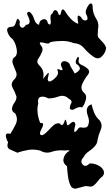

<svg xmlns="http://www.w3.org/2000/svg" viewBox="-20 -873 662 1135"><path d="M400.9 231Q386.7 205.6 382.3 172.9Q377.9 139.6 376 109.4Q354.5 94.7 354.5 73.2Q354.5 67.9 356 62.5Q362.8 34.2 388.7 20Q390.1 18.6 390.1 17.1Q390.1 15.1 384.3 15.1Q381.3 15.1 377.4 15.6Q367.7 16.6 361.3 16.6Q356.4 16.6 353.5 16.1Q347.2 15.6 340.8 15.6Q311.5 15.6 284.2 24.9Q272 29.3 259.3 29.3Q238.3 29.3 217.3 17.1Q194.8 11.2 173.3 11.2Q160.6 11.2 148.4 13.2Q114.3 18.6 82.5 29.8Q60.5 20 38.6 10.3Q23.9 3.4 23.9 -12.7Q23.9 -21 27.8 -32.2Q17.6 -48.3 14.6 -68.8Q14.6 -69.8 14.6 -70.8Q14.6 -71.8 14.6 -72.8Q14.6 -84 27.8 -84Q33.7 -84 41.5 -82Q58.6 -108.9 73.2 -139.2Q80.1 -152.8 80.1 -167Q80.1 -184.1 70.3 -202.1Q57.6 -209.5 53.7 -217.8Q50.8 -223.6 50.8 -229.5Q50.8 -231.9 51.3 -233.9Q53.7 -250 65.9 -267.1Q77.6 -283.7 77.6 -300.3Q77.6 -300.3 77.6 -301.8Q68.8 -328.6 54.2 -355Q49.3 -363.8 49.3 -373Q49.3 -390.6 68.8 -408.2Q78.1 -420.4 78.1 -433.1Q78.1 -440.9 74.7 -448.7Q65.4 -469.7 58.1 -489.7Q53.7 -500.5 53.2 -510.7Q53.2 -521 60.1 -530.8Q80.1 -540.5 80.1 -566.9Q80.1 -574.2 78.6 -583Q71.3 -623 53.2 -642.6Q32.2 -658.2 23.4 -686.5Q22 -691.4 22 -695.8Q22 -714.8 55.2 -715.3Q67.9 -718.8 73.2 -738.3Q78.1 -757.8 84 -761.7Q84.5 -762.2 85.4 -762.2Q87.4 -762.2 89.4 -759.3Q92.8 -755.9 97.7 -744.6Q95.7 -737.3 95.7 -731.4Q95.7 -718.8 104.5 -711.9Q108.4 -709 112.8 -709Q122.6 -709 132.8 -725.6Q146 -727.5 150.4 -732.4Q155.3 -737.8 155.3 -744.6Q154.8 -761.2 144 -780.8Q140.1 -787.6 140.1 -792.5Q140.1 -801.3 152.8 -803.7Q172.9 -791 181.6 -760.7Q190.4 -730.5 210.9 -726.6Q211.9 -752 234.9 -758.8Q238.8 -759.8 242.2 -759.8Q258.3 -759.8 263.2 -734.9Q269.5 -729 272.9 -728Q273.9 -727.5 274.9 -727.5Q276.4 -727.5 277.3 -729Q280.3 -733.4 280.3 -743.7Q280.3 -751 278.8 -761.2Q278.3 -766.1 278.3 -770Q278.3 -787.6 290 -793.5Q297.4 -813.5 306.6 -813.5Q308.6 -813.5 310.5 -812.5Q321.8 -807.1 326.7 -786.6Q330.1 -784.2 332.5 -784.2Q337.9 -784.2 339.8 -795.4Q342.3 -811.5 348.6 -816.4Q349.6 -817.4 351.6 -817.4Q353.5 -817.4 355.5 -816.4Q359.4 -814 365.7 -804.7Q378.9 -782.2 398.9 -761.2Q419.4 -740.2 442.4 -731.9Q441.9 -740.7 439.5 -757.8Q438.5 -763.7 438.5 -768.1Q438.5 -776.9 441.9 -779.8Q442.9 -780.8 444.3 -780.8Q446.3 -780.3 448.2 -779.8Q452.6 -777.8 460 -770.5Q468.8 -752 482.4 -752Q484.9 -752 487.8 -752.4Q497.6 -754.9 497.6 -764.6Q497.6 -771.5 492.7 -782.7Q486.8 -791 486.8 -801.3Q486.8 -813.5 494.6 -828.1Q507.3 -852.5 517.1 -852.5Q517.1 -852.5 517.6 -852.5Q519 -852.5 520.5 -852.1Q523.9 -850.6 526.4 -843.8Q527.8 -838.9 527.8 -829.1Q527.8 -829.1 527.8 -823.7Q530.8 -790.5 548.8 -762.2Q561.5 -742.7 561.5 -719.7Q561.5 -710 559.1 -699.2Q559.1 -696.3 559.1 -693.4Q559.1 -684.6 558.1 -675.8Q557.6 -671.9 557.6 -668Q557.6 -660.2 559.6 -653.3Q572.3 -638.2 586.4 -624Q600.6 -609.9 607.4 -590.8Q604.5 -560.5 581.5 -539.1Q570.8 -528.3 558.1 -528.3Q544.4 -528.3 528.8 -540.5Q500 -561 476.6 -588.9Q452.6 -616.7 415 -618.2Q383.8 -630.9 349.1 -630.9Q349.1 -630.9 346.7 -630.9Q311 -630.9 277.8 -624Q272.5 -615.7 261.2 -615.7Q255.9 -615.7 248.5 -617.7Q231.9 -622.6 223.1 -622.6Q220.7 -622.6 218.8 -622.1Q215.3 -621.1 215.3 -617.7Q215.3 -617.2 215.3 -616.7Q215.8 -612.8 222.7 -603Q230.5 -593.8 231.4 -585Q231.4 -585 231.4 -582.5Q231.4 -574.2 228.5 -566.9Q220.7 -546.4 206.5 -525.9Q200.7 -518.1 200.7 -509.8Q200.7 -497.1 214.8 -483.9Q231 -468.3 235.4 -447.8Q237.3 -439 237.3 -429.7Q237.3 -418 233.9 -406.2Q244.1 -418.5 259.3 -436.5Q264.2 -442.4 266.6 -442.4Q268.1 -442.4 268.1 -439.9Q268.1 -439.9 268.1 -438.5Q268.1 -432.1 264.2 -417Q262.2 -409.7 262.2 -404.3Q262.2 -401.9 262.7 -399.9Q264.2 -394 268.6 -392.1Q270.5 -391.6 272.9 -391.6Q285.2 -391.6 306.2 -412.1Q323.2 -428.7 323.2 -443.8Q323.2 -450.2 319.8 -456.5Q319.3 -459 319.3 -460.9Q319.3 -465.3 322.8 -464.8Q325.2 -464.8 329.1 -462.9Q338.9 -458 344.7 -458Q346.7 -458 347.7 -458.5Q349.6 -459 349.6 -463.4Q349.1 -467.8 343.8 -477.5Q340.3 -485.8 340.3 -491.7Q340.3 -498 343.3 -502.4Q348.6 -511.2 359.9 -511.2Q364.7 -511.2 370.6 -509.8Q391.1 -504.4 395.5 -482.9Q401.9 -472.2 408.7 -460.9Q415 -449.7 421.9 -438.5Q439.9 -447.3 448.7 -459Q452.1 -463.4 452.1 -468.3Q452.1 -477.5 440.4 -489.3Q427.7 -494.1 427.7 -506.8Q427.7 -513.7 431.6 -522.9Q437.5 -536.6 441.9 -536.6Q445.3 -536.6 447.3 -526.4Q444.3 -519 444.3 -512.7Q444.3 -497.1 461.9 -489.3Q486.8 -478.5 500.5 -464.4Q506.3 -458.5 506.8 -450.7Q506.8 -449.7 506.8 -448.7Q506.8 -440.9 500 -431.2Q482.4 -410.6 467.3 -378.9Q461.4 -366.7 461.4 -356Q461.4 -337.9 477.5 -323.7Q489.3 -314 489.3 -297.4Q489.3 -289.6 486.3 -280.3Q478 -251 464.8 -237.8Q459 -240.2 453.1 -240.2Q451.7 -240.2 450.2 -240.2Q443.4 -239.3 437 -236.8Q425.3 -231.4 414.6 -225.6Q410.6 -223.6 406.7 -223.6Q399.9 -223.6 392.6 -230Q392.6 -248 400.9 -262.7Q403.3 -266.6 403.3 -270.5Q403.3 -281.2 385.3 -290.5Q368.2 -306.6 347.7 -306.6Q337.4 -306.6 326.7 -302.7Q296.4 -291.5 269.5 -291.5Q269.5 -291.5 265.1 -291.5Q247.1 -301.8 231.9 -301.8Q226.1 -301.8 220.2 -300.3Q204.6 -295.4 204.6 -274.9Q204.6 -269 206.1 -261.7Q201.2 -244.1 201.2 -225.1Q201.2 -214.4 202.6 -203.1Q206.5 -172.4 217.8 -146Q221.2 -146.5 224.1 -146.5Q228.5 -146.5 231 -145Q234.4 -142.6 234.4 -137.7Q234.4 -137.2 234.4 -136.7Q234.4 -126 224.6 -108.9Q216.3 -94.2 216.3 -85Q216.3 -83 216.8 -81.1Q217.8 -77.6 220.7 -75.7Q223.6 -73.7 229.5 -73.7Q239.7 -77.6 248.5 -85.4Q257.3 -92.8 265.6 -101.6Q280.8 -118.2 296.4 -132.3Q308.6 -144 325.2 -144Q329.6 -144 334 -143.1Q338.4 -135.7 342.3 -133.8Q343.8 -133.3 345.2 -133.3Q347.2 -133.3 348.6 -134.3Q357.4 -140.1 362.3 -158.7Q364.3 -165.5 366.2 -165.5Q369.6 -165.5 374.5 -147Q374.5 -139.2 376 -136.2Q377 -132.8 379.9 -132.8Q379.9 -132.8 380.4 -132.8Q385.7 -132.8 395 -142.1Q404.8 -152.3 413.1 -152.8Q413.6 -152.8 414.1 -152.8Q418 -152.8 420.4 -149.9Q423.8 -147 425.8 -138.2Q423.3 -127.4 419.9 -110.8Q418.5 -104 418.5 -100.1Q418.5 -94.2 421.4 -92.8Q421.9 -92.8 422.4 -92.8Q424.3 -92.8 427.2 -95.2Q431.2 -98.1 438 -106.4Q445.3 -120.1 456.5 -120.1Q458.5 -120.1 460 -119.6Q467.8 -118.2 474.6 -118.2Q480 -118.2 485.4 -119.1Q491.7 -120.1 496.6 -125Q501.5 -129.9 503.9 -142.1Q505.9 -149.4 505.9 -157.2Q505.9 -169.4 501 -182.6Q493.2 -202.1 493.2 -219.7Q493.2 -221.7 493.2 -223.6Q493.7 -233.9 500 -242.2Q505.9 -251 521 -256.8Q526.4 -232.9 536.6 -207Q547.4 -180.7 567.9 -162.6Q580.6 -147 580.6 -128.9Q580.6 -117.7 575.2 -105.5Q562 -74.2 556.6 -46.4Q555.7 -32.7 550.3 -22.5Q544.9 -12.7 536.6 -4.4Q522 10.7 502.9 23.4Q484.4 35.6 474.1 56.2Q460.9 70.3 460.9 82Q460.9 90.8 468.3 99.1Q475.6 107.4 484.4 107.4Q495.6 107.4 508.8 93.8Q512.7 93.3 517.1 93.3Q534.7 93.3 556.2 102.5Q583 114.3 591.8 134.3Q594.7 141.1 594.7 147.9Q594.7 149.9 594.7 151.9Q593.3 161.1 585 170.9Q577.1 175.3 571.3 182.1Q564.9 189 559.6 196.3Q548.8 210.9 536.1 221.7Q527.3 230 513.2 230Q507.8 230 501.5 228.5Q495.6 227.1 489.7 227.1Q487.3 227.1 482.9 227.5Q474.1 229.5 464.4 232.4Q447.8 237.3 431.6 241.2Q428.2 242.2 425.3 242.2Q412.1 242.2 400.9 231Z"/></svg>

Font: Brazier Flame
Style: Regular
Weight: 400
Designer: Walter E Stewart
Version: 0.1